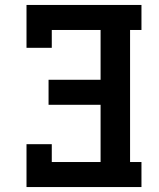

<svg xmlns="http://www.w3.org/2000/svg" viewBox="-20 -755 640 775"><path d="M87 0V-173H189V-101H386V-332H176V-433H386V-634H189V-562H87V-735H551V-634H505V-101H551V0Z"/></svg>

Font: Iosevka Slab Extended
Style: Bold
Weight: 700
Width: 7
Monospace: yes
Designer: Belleve Invis
Foundry: Belleve Invis
Version: Version 11.1.0; ttfautohint (v1.8.3)